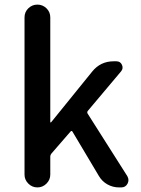

<svg xmlns="http://www.w3.org/2000/svg" viewBox="-20 -817 614 837"><path d="M86.9 -55.7V-741.2Q86.9 -764.6 103.5 -780.8Q120.1 -796.9 143.1 -796.9Q166 -796.9 182.6 -780.8Q199.2 -764.6 199.2 -741.2V-284.2Q199.2 -283.2 200.7 -283.2Q202.1 -283.2 203.1 -284.2L381.8 -504.9Q418 -549.8 475.6 -549.8H487.3Q504.9 -549.8 511.7 -534.2Q518.6 -518.6 507.8 -505.9L362.3 -333Q358.4 -327.1 362.3 -321.3L535.2 -48.8Q540 -40 540 -32.2Q540 -24.4 536.1 -16.6Q527.3 0 508.8 0H499Q471.7 0 448.2 -13.2Q424.8 -26.4 411.1 -49.8L295.9 -243.2Q292 -249 287.1 -243.2L204.1 -147.5Q199.2 -141.6 199.2 -134.8V-55.7Q199.2 -33.2 182.6 -16.6Q166 0 143.1 0Q120.1 0 103.5 -16.6Q86.9 -33.2 86.9 -55.7Z"/></svg>

Font: Gen Jyuu Gothic Medium
Style: Regular
Weight: 500
Designer: [Source Han Sans]
Ryoko NISHIZUKA  (kana & ideographs); Paul D. Hunt (Latin, Greek & Cyrillic); Wenlong ZHANG  (bopomofo
Version: Version 1.002.20150607